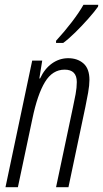

<svg xmlns="http://www.w3.org/2000/svg" viewBox="-20 -785 432 805"><path d="M3 0 115 -531H157L145 -456H148Q167 -497 198 -519Q229 -541 266 -541Q305 -541 330 -519Q355 -497 355 -450Q355 -428 349.5 -396.5Q344 -365 338 -337L267 0H215L286 -336Q292 -363 297 -390.5Q302 -418 302 -441Q302 -493 251 -493Q200 -493 168.5 -441Q137 -389 116 -288L55 0ZM215 -614Q250 -652 281 -692.5Q312 -733 330 -765H392L391 -757Q377 -737 350.5 -707Q324 -677 295.5 -649Q267 -621 245 -605H215Z"/></svg>

Font: Noto Sans ExtraCondensed Light
Style: Italic
Weight: 300
Width: 2
Italic angle: -12°
Designer: Monotype Design Team
Foundry: Monotype Imaging Inc.
Version: Version 2.013; ttfautohint (v1.8.4.7-5d5b)